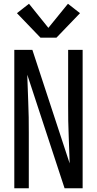

<svg xmlns="http://www.w3.org/2000/svg" viewBox="-20 -1000 515 1020"><path d="M56 0V-735H152L350 -132Q350 -140 349.5 -148.5Q349 -157 349 -165L345 -276Q343 -317 342.5 -358.5Q342 -400 342 -441V-735H419V0H323L125 -603Q125 -595 125.5 -586.5Q126 -578 126 -570L130 -459Q132 -418 132.5 -376.5Q133 -335 133 -294V0ZM195 -800 70 -930 134 -980 237 -852 341 -980 405 -930 280 -800Z"/></svg>

Font: Iosevka QP
Style: Regular
Weight: 400
Designer: Belleve Invis
Foundry: Belleve Invis
Version: Version 20.0.0; ttfautohint (v1.8.4)